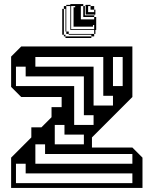

<svg xmlns="http://www.w3.org/2000/svg" viewBox="-20 -930 733 950"><path d="M35 0V-150L135 -250V-300H185L235 -350V-400H285V-450H85L35 -500V-650L85 -700H635V-450L435 -250V-200H635L685 -150V0ZM587 -504V-648H539V-504ZM539 -408V-456H491V-648H155V-600H443V-408ZM443 -312V-360H395V-552H107V-600H59V-504H347V-312ZM395 -216V-264H299V-312H251V-216ZM635 -120V-168H203V-216H155V-120ZM635 -24V-72H107V-120H59V-24ZM392 -846V-900H380V-846ZM304 -854V-870H296V-854ZM380 -834H446V-846H380ZM304 -790H296V-774H304ZM452 -762H446V-782H328V-786H446V-806H440V-798H344V-846H332V-834H328V-858H332V-846H344V-894H352V-900H332V-882H328V-900H308V-906H328V-910H392V-900H400V-854H446V-846H456V-782H452ZM332 -858V-882H328V-858ZM448 -854H446V-858H404V-870H446V-882H416V-870H404V-886H416V-882H428V-900H416V-886H404V-900H400V-902H404V-906H428V-900H446V-882H452V-858H448ZM304 -838V-854H296V-838ZM304 -822V-838H296V-822ZM304 -806V-822H296V-806ZM332 -810V-834H328V-810ZM304 -790V-806H296V-790ZM332 -810V-786H328V-810ZM296 -750V-758H288V-886H296V-870H304V-886H296V-900H308V-774H320V-762H446V-750H432V-758H320V-762H308V-774H296V-758H304V-750H432V-742H304V-750Z"/></svg>

Font: Rubik Broken Fax
Style: Regular
Weight: 400
Designer: Hubert and Fischer, NaN
Foundry: Hubert and Fischer, NaN
Version: Version 2.201